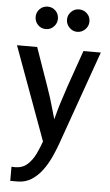

<svg xmlns="http://www.w3.org/2000/svg" viewBox="-61 -754 579 1013"><g transform="rotate(5 228.0 -247.5)"><path d="M113 -497Q135 -432 158.5 -367Q182 -302 204 -235Q212 -209 220 -180.5Q228 -152 236 -125Q243 -152 251 -180.5Q259 -209 268 -235Q289 -302 312.5 -367Q336 -432 358 -497H450L273 2Q261 36 243.5 74Q226 112 202 144.5Q178 177 145.5 198Q113 219 71 219H33V144Q42 145 51 145Q91 145 117 121.5Q143 98 159.5 63.5Q176 29 187 -3L6 -497ZM209 -655Q209 -630 191.5 -612.5Q174 -595 150 -595Q125 -595 108 -612.5Q91 -630 91 -655Q91 -679 108 -696.5Q125 -714 150 -714Q175 -714 192 -697Q209 -680 209 -655ZM376 -655Q376 -630 358 -612.5Q340 -595 316 -595Q292 -595 274.5 -613Q257 -631 257 -655Q257 -679 274.5 -696.5Q292 -714 316 -714Q341 -714 358.5 -697Q376 -680 376 -655Z"/></g></svg>

Font: Rosario SemiBold
Style: Regular
Weight: 600
Designer: Hector Gatti
Foundry: Omnibus Type
Version: Version 1.101; ttfautohint (v1.8.1.43-b0c9)